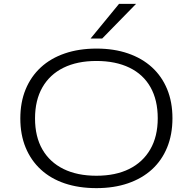

<svg xmlns="http://www.w3.org/2000/svg" viewBox="-20 -964 996 992"><path d="M478 8Q387 8 314.5 -16.5Q242 -41 191 -88Q140 -135 112.5 -201.5Q85 -268 85 -352Q85 -436 112.5 -502.5Q140 -569 191 -616Q242 -663 315 -688Q388 -713 479 -713Q569 -713 641.5 -688Q714 -663 765 -616.5Q816 -570 843.5 -503.5Q871 -437 871 -353Q871 -269 843.5 -202Q816 -135 765 -88.5Q714 -42 641.5 -17Q569 8 478 8ZM478 -56Q577 -56 647.5 -91Q718 -126 756.5 -192.5Q795 -259 795 -353Q795 -447 757.5 -513.5Q720 -580 648.5 -614.5Q577 -649 478 -649Q379 -649 308 -614Q237 -579 199 -512.5Q161 -446 161 -352Q161 -258 199 -192Q237 -126 308 -91Q379 -56 478 -56ZM448 -765 595 -944H683L508 -765Z"/></svg>

Font: Nunito Sans 10pt Expanded Light
Style: Regular
Weight: 300
Width: 7
Designer: Vernon Adams
Foundry: Vernon Adams
Version: Version 3.101;gftools[0.9.27]